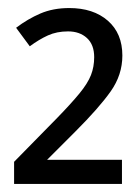

<svg xmlns="http://www.w3.org/2000/svg" viewBox="-20 -826 338 477"><path d="M15 -369V-424L122 -533Q157 -569 177.5 -594Q198 -619 206 -639.5Q214 -660 214 -684Q214 -715 196 -731.5Q178 -748 149 -748Q121 -748 99 -738Q77 -728 54 -711L20 -757Q49 -779 80.5 -792.5Q112 -806 152 -806Q212 -806 248 -774.5Q284 -743 284 -688Q284 -640 255 -599Q226 -558 168 -500L97 -429H283V-369Z"/></svg>

Font: Noto Sans Tamil SemiCondensed
Style: Regular
Weight: 400
Width: 4
Designer: Jelle Bosma - Monotype Design Team
Foundry: Monotype Imaging Inc.
Version: Version 2.004